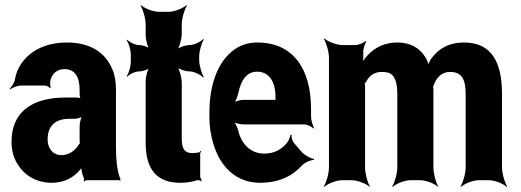

<svg xmlns="http://www.w3.org/2000/svg" viewBox="-20 -704 2034 750"><path d="M433 -128V-352C433 -383 429 -410 419 -433C391 -501 330 -538 241 -538C178 -538 127 -519 92 -488C68 -467 46 -436 39 -397C37 -382 26 -365 18 -358L20 -355C28 -362 49 -370 64 -370H154C162 -370 173 -364 176 -359L178 -361C176 -366 175 -383 177 -390C184 -419 205 -434 232 -434C272 -434 291 -404 291 -353V-338C291 -331 293 -318 297 -314L300 -317C297 -321 285 -323 279 -323H237C120 -323 25 -279 25 -148C25 -125 29 -104 37 -85C61 -30 111 10 182 10C232 10 268 -11 292 -40C295 -44 300 -50 301 -54L297 -55C296 -51 298 -43 299 -37C301 -26 304 -16 308 -7C309 -5 308 1 307 3L310 5C311 3 315 0 318 0H445C447 0 448 2 449 3L451 1C450 0 449 -2 449 -4C449 -5 451 -7 451 -7L448 -10C437 -43 433 -80 433 -128ZM166 -159C166 -218 203 -240 250 -240H272C283 -240 302 -246 307 -253L304 -256C297 -249 291 -225 291 -211V-162C291 -159 291 -145 293 -143L296 -146C294 -148 289 -141 287 -138C273 -115 249 -98 219 -98C189 -98 166 -122 166 -159Z M684 10C710 10 731 6 751 0C755 -1 763 1 766 4L768 1C766 -2 762 -11 762 -16V-104C762 -107 764 -110 766 -112L764 -115C762 -113 760 -109 758 -109C750 -107 741 -106 731 -106C702 -106 690 -122 690 -161V-380C690 -401 680 -438 669 -449L666 -446C675 -435 704 -425 721 -425C738 -425 765 -412 774 -401L776 -404C768 -415 758 -449 758 -470V-483C758 -504 768 -538 776 -549L774 -552C765 -541 738 -528 721 -528C704 -528 675 -518 666 -507L669 -504C680 -515 690 -552 690 -573V-608C690 -632 701 -669 710 -682L708 -684C696 -672 662 -658 639 -658H600C577 -658 543 -672 531 -684L529 -682C538 -669 549 -632 549 -608V-567C549 -548 557 -517 567 -507L570 -510C562 -520 537 -528 523 -528C508 -528 485 -539 477 -549L475 -546C483 -536 491 -508 491 -490V-464C491 -445 483 -417 475 -407L477 -404C485 -414 508 -425 523 -425C537 -425 562 -433 570 -443L567 -446C557 -436 549 -405 549 -387V-146C549 -43 592 10 684 10Z M985 -538C956 -538 930 -531 907 -518C841 -479 798 -390 798 -265V-246C798 -211 803 -178 812 -147C838 -55 900 10 996 10C1068 10 1122 -16 1159 -57C1170 -69 1195 -80 1206 -79L1207 -83C1195 -84 1169 -98 1158 -111L1128 -146C1121 -154 1118 -169 1119 -177L1115 -178C1114 -170 1107 -153 1101 -146C1080 -120 1051 -104 1012 -104C960 -104 924 -140 911 -192C908 -206 898 -226 891 -233L890 -229C898 -223 917 -218 931 -218H1168C1180 -218 1198 -209 1205 -202L1207 -204C1202 -212 1195 -234 1195 -248V-278C1195 -434 1126 -538 985 -538ZM1056 -326V-320C1056 -317 1056 -311 1058 -310L1060 -312C1059 -314 1054 -314 1052 -314H931C918 -314 898 -308 890 -301L892 -297C900 -305 908 -328 912 -344C921 -389 943 -424 984 -424C1030 -424 1056 -387 1056 -326Z M1471 -423C1481 -423 1489 -422 1497 -420C1524 -411 1532 -379 1532 -335V-50C1532 -26 1521 11 1512 24L1514 26C1526 14 1560 0 1583 0H1622C1645 0 1679 14 1691 26L1692 24C1683 11 1673 -26 1673 -50V-357C1672 -358 1672 -365 1671 -366L1670 -362C1671 -362 1673 -367 1673 -368C1684 -400 1704 -423 1738 -423C1783 -423 1799 -396 1799 -336V-50C1799 -26 1788 11 1779 24L1781 26C1793 14 1827 0 1850 0H1890C1913 0 1947 14 1959 26L1961 24C1952 11 1941 -26 1941 -50V-336C1941 -462 1900 -538 1792 -538C1734 -538 1695 -515 1667 -478C1659 -469 1652 -452 1652 -443H1656C1656 -452 1647 -472 1640 -483C1617 -518 1582 -538 1532 -538C1482 -538 1444 -518 1417 -489C1407 -479 1395 -462 1391 -452L1395 -450C1399 -461 1400 -480 1399 -495V-498C1398 -512 1405 -534 1411 -541L1409 -544C1402 -537 1381 -528 1368 -528H1318C1295 -528 1259 -542 1247 -554L1245 -552C1254 -539 1265 -502 1265 -478V-50C1265 -26 1254 11 1245 24L1247 26C1259 14 1293 0 1316 0H1354C1377 0 1412 14 1424 26L1425 24C1416 11 1406 -26 1406 -50V-361C1406 -364 1406 -378 1404 -379L1401 -376C1403 -375 1408 -382 1410 -384C1422 -408 1442 -423 1471 -423Z"/></svg>

Font: Asimov
Style: EdgeExtreme
Weight: 500
Designer: Google
Version: Version 2.000980: 2014